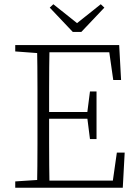

<svg xmlns="http://www.w3.org/2000/svg" viewBox="-20 -887 653 907"><path d="M52 0V-30L174 -38H183V0ZM155 0Q156 -51 156.5 -102Q157 -153 157 -205Q157 -257 157 -309V-365Q157 -417 157 -468.5Q157 -520 156.5 -571.5Q156 -623 155 -674H214Q213 -623 212.5 -571.5Q212 -520 212 -466Q212 -412 212 -355V-329Q212 -267 212 -211.5Q212 -156 212.5 -103.5Q213 -51 214 0ZM184 0V-34H534L510 -12L532 -166H569L560 0ZM184 -326V-358H412V-326ZM405 -230 392 -333V-353L405 -455H436V-230ZM52 -644V-674H183V-635H174ZM515 -509 493 -663 519 -640H184V-674H543L552 -509ZM232 -867 365 -761H323L456 -867L473 -851L364 -736H324L215 -851Z"/></svg>

Font: Source Serif 4 18pt Light
Style: Regular
Weight: 300
Designer: Frank Grießhammer
Foundry: Adobe Systems Incorporated
Version: Version 4.004;hotconv 1.0.116;makeotfexe 2.5.65601